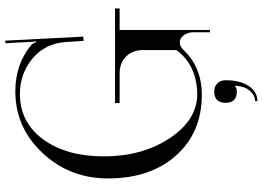

<svg xmlns="http://www.w3.org/2000/svg" viewBox="-156 -633 1011 739"><g transform="rotate(-90 349.5 -263.5)"><path d="M330.1 212.9Q349.6 212.9 365.7 196.8Q381.8 180.7 385.7 159.2L389.6 137.7L386.7 135.7Q381.8 142.6 367.2 142.6Q323.2 142.6 323.2 99.6Q323.2 55.7 367.2 55.7Q386.7 55.7 398.4 67.9Q410.2 80.1 410.2 99.6Q410.2 154.3 388.2 188Q366.2 221.7 330.1 221.7ZM603.5 39.1H594.7V-29.3Q593.8 -47.9 582.5 -62.5Q571.3 -77.1 555.7 -77.1Q541 -77.1 527.3 -63.5Q460.9 7.8 353.5 7.8Q209 7.8 120.6 -91.3Q32.2 -190.4 32.2 -353.5Q32.2 -501 130.4 -605.5Q228.5 -710 367.2 -710Q472.7 -710 545.9 -648.4Q552.7 -642.6 556.6 -629.9L560.5 -630.9Q557.6 -642.6 557.6 -653.3L552.7 -748L562.5 -749L578.1 -448.2L561.5 -447.3L557.6 -511.7Q552.7 -594.7 494.1 -643.6Q435.5 -692.4 357.4 -692.4Q249 -692.4 183.1 -603.5Q117.2 -514.6 117.2 -369.1Q117.2 -220.7 187.5 -115.2Q257.8 -9.8 357.4 -9.8Q467.8 -11.7 526.4 -89.8V-217.8Q526.4 -258.8 501.5 -283.7Q476.6 -308.6 435.5 -308.6H322.3V-326.2H686.5V-308.6H603.5V-228.5Z"/></g></svg>

Font: FoglihtenNo07
Style: Regular
Weight: 500
Designer: gluk (gluksza@wp.pl)
Foundry: gluk (gluksza@wp.pl)
Version: Version 0.871